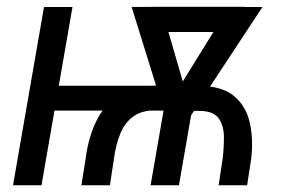

<svg xmlns="http://www.w3.org/2000/svg" viewBox="-20 -549 871 569"><path d="M527.8 -294.9 514.6 -221.2H102.5L115.2 -294.9ZM194.8 -528.3 103 0H18.6L110.4 -528.3ZM305.7 0H221.2L233.9 -79.6Q242.2 -143.6 266.4 -192.1Q290.5 -240.7 334.5 -268.3Q378.4 -295.9 447.3 -295.4L577.6 -294.4Q641.1 -292.5 675.3 -262.9Q709.5 -233.4 720.2 -185.3Q731 -137.2 724.6 -80.1L712.4 0H627.9L640.1 -80.6Q643.6 -110.8 643.6 -142.6Q643.6 -174.3 629.2 -196.5Q614.7 -218.8 576.2 -220.2L444.8 -222.2Q400.4 -222.7 374.8 -203.6Q349.1 -184.6 336.2 -152.1Q323.2 -119.6 317.9 -80.1ZM703.6 -528.8 690.4 -454.1H421.4L434.6 -528.8ZM485.8 -249.5 658.2 -528.3H757.8L545.9 -206.5H495.6ZM457.5 -528.8 541 -241.2 519.5 -206.5H470.2L370.1 -528.3ZM559.6 -283.7 510.3 0H426.3L475.6 -283.7Z"/></svg>

Font: Roboto Condensed
Style: Italic
Weight: 400
Italic angle: -12°
Designer: Christian Robertson
Foundry: Google
Version: Version 3.0